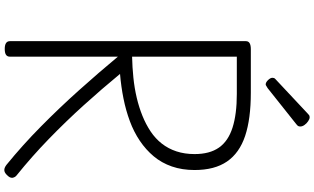

<svg xmlns="http://www.w3.org/2000/svg" viewBox="-303 -1138 1457 891"><g transform="rotate(90 425.5 -692.5)"><path d="M207 14Q189 14 180 8Q171 2 171 -10V-1105Q171 -1117 180.5 -1122.5Q190 -1128 208 -1128H410Q532 -1128 611 -1101.5Q690 -1075 729.5 -1017.5Q769 -960 769 -867Q769 -809 752.5 -761.5Q736 -714 705.5 -677.5Q675 -641 633.5 -613Q592 -585 542 -566.5Q492 -548 437 -537Q382 -526 323 -521Q393 -436 468.5 -352.5Q544 -269 625.5 -190Q707 -111 794 -41Q803 -34 805 -22Q807 -10 791 5Q780 16 769 16Q758 16 745 6Q654 -68 567 -154Q480 -240 398.5 -331Q317 -422 243 -511V-10Q243 2 234.5 8Q226 14 207 14ZM243 -577Q292 -578 340.5 -583Q389 -588 433.5 -598.5Q478 -609 517.5 -625Q557 -641 590 -663Q623 -685 646.5 -715Q670 -745 682.5 -783Q695 -821 695 -867Q695 -937 665 -980Q635 -1023 572.5 -1043Q510 -1063 416 -1063H243ZM372 -1197Q362 -1197 351.5 -1208Q341 -1219 341 -1228Q341 -1231 342 -1235Q343 -1239 348 -1243L506 -1391Q511 -1396 514.5 -1398.5Q518 -1401 525 -1401Q532 -1401 542.5 -1394Q553 -1387 560 -1377Q567 -1367 567 -1358Q567 -1352 565 -1348Q563 -1344 555 -1338L389 -1206Q383 -1203 379 -1200Q375 -1197 372 -1197Z"/></g></svg>

Font: Playwrite CL Light
Style: Regular
Weight: 300
Designer: Veronika Burian, José Scaglione
Foundry: TypeTogether
Version: Version 1.002